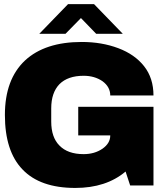

<svg xmlns="http://www.w3.org/2000/svg" viewBox="-20 -905 773 937"><path d="M579.1 -740.2H449.2L375 -816.9L299.8 -740.2H171.9L312 -884.8H439ZM378.9 -700.2Q476.6 -700.2 557.1 -669.9Q637.7 -639.6 683.1 -582Q729 -523.9 729 -439H518.1Q518.1 -481 480 -508.8Q441.4 -535.2 388.2 -535.2Q311 -535.2 270 -494.1Q230 -452.6 230 -376V-312Q230 -234.9 270 -194.8Q310.5 -152.8 388.2 -152.8Q441.4 -152.8 480 -179.2Q518.1 -205.6 518.1 -244.1H361.8V-383.8H729V0H615.2L592.8 -67.9Q498 12.2 347.2 12.2Q175.8 12.2 89.8 -78.1Q3.9 -167 3.9 -344.2Q3.9 -517.6 102.1 -609.9Q199.7 -700.2 378.9 -700.2Z"/></svg>

Font: Archivo-RBTV
Style: Regular
Weight: 500
Designer: Hector Gatti
Foundry: Hector Gatti
Version: ""